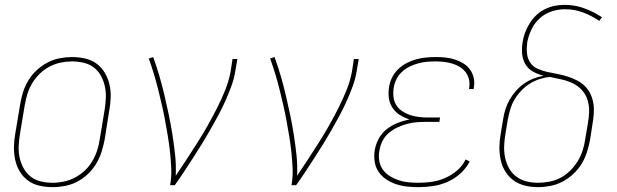

<svg xmlns="http://www.w3.org/2000/svg" viewBox="-20 -763 2540 791"><path d="M197 8Q169 8 142.5 2Q116 -4 95.5 -19Q75 -34 61.5 -56.5Q48 -79 42.5 -105Q37 -131 37.5 -158.5Q38 -186 43 -213L63 -333Q67 -358 75 -383.5Q83 -409 97 -432Q111 -455 131.5 -474Q152 -493 176 -505.5Q200 -518 226 -523Q252 -528 277 -528Q304 -528 330.5 -522Q357 -516 377.5 -501Q398 -486 411.5 -463.5Q425 -441 431 -415Q437 -389 436 -361.5Q435 -334 430 -307L411 -187Q406 -162 398 -136.5Q390 -111 376 -88Q362 -65 342 -46Q322 -27 298 -14.5Q274 -2 248 3Q222 8 197 8ZM197 -10Q220 -10 243.5 -15Q267 -20 289 -31.5Q311 -43 329.5 -60.5Q348 -78 360.5 -99.5Q373 -121 380.5 -144Q388 -167 391 -190L411 -310Q415 -334 416 -359Q417 -384 412 -407Q407 -430 396 -450.5Q385 -471 366.5 -485Q348 -499 324.5 -504.5Q301 -510 276 -510Q253 -510 229.5 -505Q206 -500 184 -488.5Q162 -477 144 -459.5Q126 -442 113 -420.5Q100 -399 93 -376Q86 -353 82 -330L62 -210Q58 -186 57 -161Q56 -136 61 -113Q66 -90 77.5 -69.5Q89 -49 107 -35Q125 -21 148.5 -15.5Q172 -10 197 -10Z M681 0Q687 -35 685.5 -69Q684 -103 680.5 -136Q677 -169 671.5 -202Q666 -235 660 -267.5Q654 -300 646.5 -332.5Q639 -365 631 -397Q623 -429 613.5 -460Q604 -491 593 -522L611 -528Q625 -490 636.5 -450.5Q648 -411 657.5 -370.5Q667 -330 675.5 -289.5Q684 -249 690.5 -207.5Q697 -166 701.5 -124Q706 -82 704 -39Q727 -73 749.5 -107.5Q772 -142 794 -176.5Q816 -211 836 -246.5Q856 -282 874.5 -318.5Q893 -355 908 -392.5Q923 -430 930 -468L938 -520H958L949 -468Q944 -437 932.5 -406Q921 -375 907.5 -345Q894 -315 878 -285.5Q862 -256 845.5 -227Q829 -198 811 -169Q793 -140 775 -112Q757 -84 738.5 -56Q720 -28 700 0Z M1181 0Q1187 -35 1185.5 -69Q1184 -103 1180.5 -136Q1177 -169 1171.5 -202Q1166 -235 1160 -267.5Q1154 -300 1146.5 -332.5Q1139 -365 1131 -397Q1123 -429 1113.5 -460Q1104 -491 1093 -522L1111 -528Q1125 -490 1136.5 -450.5Q1148 -411 1157.5 -370.5Q1167 -330 1175.5 -289.5Q1184 -249 1190.5 -207.5Q1197 -166 1201.5 -124Q1206 -82 1204 -39Q1227 -73 1249.5 -107.5Q1272 -142 1294 -176.5Q1316 -211 1336 -246.5Q1356 -282 1374.5 -318.5Q1393 -355 1408 -392.5Q1423 -430 1430 -468L1438 -520H1458L1449 -468Q1444 -437 1432.5 -406Q1421 -375 1407.5 -345Q1394 -315 1378 -285.5Q1362 -256 1345.5 -227Q1329 -198 1311 -169Q1293 -140 1275 -112Q1257 -84 1238.5 -56Q1220 -28 1200 0Z M1704 8Q1680 8 1656.5 5.5Q1633 3 1611 -4.5Q1589 -12 1570.5 -24.5Q1552 -37 1539.5 -55.5Q1527 -74 1523.5 -97.5Q1520 -121 1524 -145Q1528 -169 1540.5 -192Q1553 -215 1573.5 -231Q1594 -247 1618 -256.5Q1642 -266 1667 -271Q1645 -278 1627 -289.5Q1609 -301 1597 -319Q1585 -337 1582 -359.5Q1579 -382 1583 -405Q1586 -425 1595.5 -444Q1605 -463 1620.5 -478Q1636 -493 1655 -503Q1674 -513 1694 -518.5Q1714 -524 1734.5 -526Q1755 -528 1775 -528Q1795 -528 1815 -526Q1835 -524 1853.5 -518Q1872 -512 1888.5 -502Q1905 -492 1916 -477Q1927 -462 1931.5 -442.5Q1936 -423 1932 -402Q1932 -401 1932 -399.5Q1932 -398 1931 -396H1912Q1912 -397 1912.5 -398.5Q1913 -400 1913 -401Q1916 -419 1912 -436Q1908 -453 1898 -466Q1888 -479 1874 -487.5Q1860 -496 1843.5 -501Q1827 -506 1809.5 -508Q1792 -510 1775 -510Q1757 -510 1739 -508.5Q1721 -507 1703 -502Q1685 -497 1667.5 -488.5Q1650 -480 1636 -467Q1622 -454 1613.5 -437Q1605 -420 1602 -402Q1599 -383 1601 -364.5Q1603 -346 1612 -331Q1621 -316 1635.5 -306Q1650 -296 1667 -290Q1684 -284 1702.5 -281.5Q1721 -279 1740 -279H1793L1790 -261H1737Q1717 -261 1697 -259.5Q1677 -258 1657 -252.5Q1637 -247 1617.5 -238Q1598 -229 1581.5 -215Q1565 -201 1555.5 -181.5Q1546 -162 1543 -142Q1539 -121 1542.5 -100.5Q1546 -80 1557.5 -64Q1569 -48 1586 -37.5Q1603 -27 1622.5 -20.5Q1642 -14 1662.5 -12Q1683 -10 1704 -10Q1732 -10 1759.5 -14Q1787 -18 1813.5 -29.5Q1840 -41 1863 -60.5Q1886 -80 1898 -106L1915 -98Q1901 -70 1876.5 -48Q1852 -26 1823 -13.5Q1794 -1 1764 3.5Q1734 8 1704 8Z M2196 8Q2168 8 2142 1.5Q2116 -5 2095.5 -20Q2075 -35 2061.5 -57Q2048 -79 2042.5 -105Q2037 -131 2037.5 -158.5Q2038 -186 2043 -213L2053 -273Q2056 -293 2062.5 -313.5Q2069 -334 2080 -353Q2091 -372 2106 -389Q2121 -406 2139 -418.5Q2157 -431 2177.5 -439Q2198 -447 2219 -451Q2196 -457 2176 -468Q2156 -479 2144.5 -498.5Q2133 -518 2131 -541.5Q2129 -565 2133 -589Q2136 -610 2143.5 -629.5Q2151 -649 2162.5 -667.5Q2174 -686 2190 -701Q2206 -716 2225.5 -725.5Q2245 -735 2265.5 -739Q2286 -743 2306 -743Q2349 -743 2388 -728.5Q2427 -714 2460 -692L2449 -677Q2418 -698 2382.5 -711.5Q2347 -725 2307 -725Q2280 -725 2252.5 -716Q2225 -707 2203.5 -687.5Q2182 -668 2169.5 -641.5Q2157 -615 2152 -588Q2149 -566 2151 -544Q2153 -522 2164.5 -505Q2176 -488 2195.5 -479.5Q2215 -471 2235.5 -466.5Q2256 -462 2277.5 -458Q2299 -454 2319 -447.5Q2339 -441 2357.5 -431.5Q2376 -422 2390.5 -407.5Q2405 -393 2413.5 -374Q2422 -355 2425 -334Q2428 -313 2426 -290.5Q2424 -268 2420 -246L2411 -187Q2406 -161 2398 -136Q2390 -111 2376 -88Q2362 -65 2341.5 -46Q2321 -27 2297 -14.5Q2273 -2 2247 3Q2221 8 2196 8ZM2196 -10Q2219 -10 2243 -14.5Q2267 -19 2289 -30.5Q2311 -42 2329 -60Q2347 -78 2360 -99Q2373 -120 2380.5 -143.5Q2388 -167 2391 -190L2401 -249Q2406 -275 2407 -300.5Q2408 -326 2401 -349.5Q2394 -373 2378 -391Q2362 -409 2340.5 -419.5Q2319 -430 2294.5 -435.5Q2270 -441 2246 -446Q2224 -444 2202.5 -437Q2181 -430 2162 -418Q2143 -406 2127 -389Q2111 -372 2099.5 -352.5Q2088 -333 2082 -312Q2076 -291 2072 -270L2062 -210Q2058 -186 2057 -161.5Q2056 -137 2061 -113.5Q2066 -90 2077 -70Q2088 -50 2106.5 -36Q2125 -22 2148 -16Q2171 -10 2196 -10Z"/></svg>

Font: Iosevka SS04 Thin
Style: Italic
Weight: 100
Italic angle: -9°
Monospace: yes
Designer: Belleve Invis
Foundry: Belleve Invis
Version: Version 19.0.0; ttfautohint (v1.8.4)